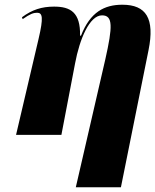

<svg xmlns="http://www.w3.org/2000/svg" viewBox="-20 -571 658 813"><path d="M301 222H492L609 -359C636 -493 599 -551 498 -551C422 -551 362 -520 323 -420H319C321 -519 278 -543 209 -543C157 -543 116 -530 73 -498L76 -490C107 -512 122 -517 137 -517C160 -517 165 -498 143 -405L48 0H240L298 -303C317 -405 359 -506 412 -506C459 -506 457 -458 426 -320Z"/></svg>

Font: Noto Serif Display SemiCondensed Black
Style: Italic
Weight: 900
Width: 4
Italic angle: -12°
Designer: Monotype Design Team
Foundry: Monotype Imaging Inc.
Version: Version 2.009